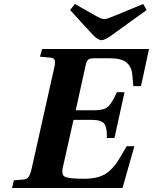

<svg xmlns="http://www.w3.org/2000/svg" viewBox="-20 -936 762 956"><path d="M329 -886 353 -916 459 -856Q485 -841 500 -841Q511 -841 542 -854L693 -916L710 -886L538 -762Q502 -736 486 -736Q467 -736 441 -764ZM40 0 49 -38 94 -42Q114 -43 122.5 -55.5Q131 -68 138 -98L249 -594Q256 -621 253 -634.5Q250 -648 230 -649L179 -654L190 -692H722L682 -507H644L639 -562Q636 -602 611 -624Q586 -646 525 -646H456Q430 -646 421 -640.5Q412 -635 407 -613L357 -387H451Q497 -387 517 -404Q537 -421 562 -477H600L550 -249H512Q514 -298 500 -318.5Q486 -339 440 -339H346L293 -103Q284 -64 305 -55Q326 -46 401 -46Q463 -46 502.5 -68.5Q542 -91 579 -154L611 -208H649L590 0Z"/></svg>

Font: Lingua Franca
Style: Bold Italic
Weight: 700
Italic angle: -13°
Version: Version 1.19